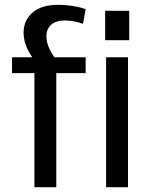

<svg xmlns="http://www.w3.org/2000/svg" viewBox="-20 -778 639 798"><path d="M123 -474H30V-540H158L141 -505Q119 -531 105 -554Q91 -577 84.5 -599Q78 -621 78 -642Q78 -694 115.5 -726Q153 -758 221 -758Q239 -758 259.5 -756Q280 -754 299.5 -750Q319 -746 336 -740L325 -679Q305 -686 286 -689.5Q267 -693 250 -693Q213 -693 193 -675.5Q173 -658 173 -627Q173 -600 186.5 -573Q200 -546 226 -512L168 -540H336V-474H214V0H123ZM512 -540V0H421V-540ZM517 -733V-611H417V-733Z"/></svg>

Font: Pathway Extreme 72pt Medium
Style: Regular
Weight: 500
Designer: Eduardo Rodriguez Tunni
Foundry: Eduardo Rodriguez Tunni
Version: Version 1.001;gftools[0.9.26]